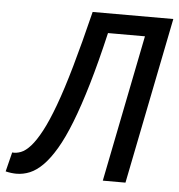

<svg xmlns="http://www.w3.org/2000/svg" viewBox="-84 -684 684 733"><g transform="rotate(5 257.5 -317.5)"><path d="M423.3 0H336.4L448.7 -563H307.1Q280.8 -449.7 255.4 -363.8Q230 -277.8 205.3 -214.8Q180.7 -151.9 156 -110.1Q131.3 -68.4 106.7 -43.5Q82 -18.6 56.9 -8.1Q31.7 2.4 5.4 2.4Q-14.2 2.4 -36.1 -2.9L-17.6 -77.1Q-2.4 -75.2 15.6 -82Q33.7 -88.9 53 -110.6Q72.3 -132.3 93 -171.1Q113.8 -210 137 -272.7Q160.2 -335.4 185.8 -425.3Q211.4 -515.1 241.7 -638.2H550.8Z"/></g></svg>

Font: Code New Roman
Style: Italic
Weight: 400
Italic angle: -11°
Monospace: yes
Designer: Sam Radian
Foundry: Code New Roman
Version: Version 1.508 October 19, 2014